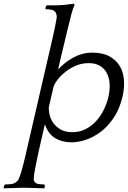

<svg xmlns="http://www.w3.org/2000/svg" viewBox="-75 -760 692 1040"><path d="M173.8 -727 170.8 -714 173.9 -710C184.6 -710 194.7 -709 204.2 -707C213.8 -705 221 -700.3 226 -693C227.4 -690.3 229 -686.3 230.7 -681C232.5 -675.7 232.9 -669.3 231.8 -662C230 -651.3 228.1 -640.8 226.1 -630.5C224 -620.2 221.6 -608.3 218.9 -595C216.1 -581.7 212.7 -566 208.5 -548L193 -481L75.5 28L62.6 84C59.1 99.3 55.8 112.7 52.9 124C49.9 135.3 47.3 145.2 45.1 153.5C42.8 161.8 40.3 170.3 37.7 179C33.3 192.3 29.4 202.7 26 210C22.7 217.3 17.8 223 11.6 227C5 232.3 -3.6 235.7 -14.2 237C-24.9 238.3 -35.5 239 -46.2 239L-50.9 242L-55.3 257L-55 260C-50.4 260 -43.2 259.8 -33.4 259.5C-23.7 259.2 -13.6 258.8 -3.2 258.5C7.2 258.2 17.3 257.8 27.1 257.5C36.8 257.2 44 257 48.7 257H62.7C67.3 257 74.3 257.2 83.6 257.5C92.8 257.8 102.7 258.2 113.3 258.5C123.9 258.8 133.8 259.2 143.1 259.5C152.3 259.8 159.3 260 164 260L166.7 257L167.9 243L163.8 239C153.8 239 144.1 238.3 134.8 237C125.4 235.7 118.7 232.3 114.6 227C110.2 223 108 217.3 108 210C108 202.7 108.9 192.3 110.7 179C112.6 167.7 114.6 157.2 116.5 147.5C118.3 137.8 120.5 127 123 115C125.4 103 128.4 88.5 132 71.5C135.6 54.5 140.5 32.3 146.9 5L168.1 -87C180.4 -51 199.4 -25.7 225 -11C250.7 3.7 279.8 11 312.5 11C335.8 11 361.3 6.5 389.1 -2.5C416.8 -11.5 443.8 -25.8 470 -45.5C496.2 -65.2 520 -90.8 541.3 -122.5C562.6 -154.2 578.5 -192.7 589 -238C596 -268.7 598.5 -298.2 596.4 -326.5C594.3 -354.8 586.7 -380 573.8 -402C560.9 -424 542.1 -441.7 517.6 -455C493 -468.3 461.7 -475 423.7 -475C389.7 -475 356.9 -466.7 325.4 -450C293.9 -433.3 265.3 -411.3 239.7 -384L249.2 -425.5C254.7 -449.2 261.2 -476.7 268.8 -508C276.3 -539.3 284 -571.2 291.8 -603.5C299.6 -635.8 306.4 -663 312.1 -685C317.6 -705.7 323.1 -721 328.8 -731L325.8 -740L285.7 -735C272.6 -733 257.3 -731.8 239.9 -731.5C222.5 -731.2 208.1 -731 196.8 -731H178.8ZM512.5 -236C506.9 -212 498.5 -188.5 487.2 -165.5C475.9 -142.5 462 -122 445.5 -104C429 -86 410 -71.5 388.5 -60.5C366.9 -49.5 343.2 -44 317.2 -44C291.2 -44 269.7 -49 252.6 -59C235.6 -69 222.2 -81.2 212.6 -95.5C202.9 -109.8 196.5 -124.7 193.3 -140C190.2 -155.3 188.9 -168.3 189.3 -179L214.7 -289C217.9 -299.7 224.9 -312.3 236 -327C247.1 -341.7 261 -355.8 277.8 -369.5C294.6 -383.2 313.8 -394.7 335.3 -404C356.8 -413.3 380.2 -418 405.5 -418C430.8 -418 451.6 -412.8 467.9 -402.5C484.2 -392.2 496.6 -378.5 505 -361.5C513.4 -344.5 518 -325 519 -303C519.9 -281 517.7 -258.7 512.5 -236Z"/></svg>

Font: Quattrocento
Style: Italic
Weight: 400
Italic angle: -13°
Designer: Pablo Impallari
Foundry: Pablo Impallari, Igino Marini, Branda Gallo
Version: Version 2.000